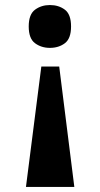

<svg xmlns="http://www.w3.org/2000/svg" viewBox="-20 -562 398 762"><path d="M178 -542Q213 -542 237.5 -523.5Q262 -505 262 -457Q262 -409 237.5 -390.5Q213 -372 178 -372Q144 -372 119 -390.5Q94 -409 94 -457Q94 -505 119 -523.5Q144 -542 178 -542ZM215 -298 275 180H83L144 -298Z"/></svg>

Font: Noto Serif Hebrew Condensed Black
Style: Regular
Weight: 900
Width: 3
Designer: Monotype Design Team
Foundry: Monotype Imaging Inc.
Version: Version 2.004; ttfautohint (v1.8.4.7-5d5b)